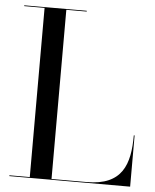

<svg xmlns="http://www.w3.org/2000/svg" viewBox="-53 -795 678 840"><g transform="rotate(5 285.5 -375.0)"><path d="M550 0V-225H546.5C546.5 -98 516 -3.5 359 -3.5H204.5V-746.5H294V-750H19.5V-746.5H109V-3.5H19.5V0Z"/></g></svg>

Font: Bodoni* 48pt
Style: Regular
Weight: 400
Version: Version 2.3